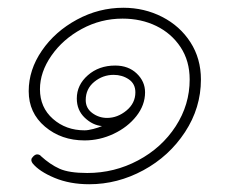

<svg xmlns="http://www.w3.org/2000/svg" viewBox="-20 -484 584 495"><path d="M498 -279Q498 -206 457 -143.5Q416 -81 349.5 -45Q283 -9 210 -9Q160 -9 120.5 -25.5Q81 -42 64 -63Q60 -69 61 -73Q61 -76 66 -81Q71 -86 76 -86Q79 -86 82 -84.5Q85 -83 85 -82Q109 -60 133.5 -49Q158 -38 205 -38Q275 -38 336 -70.5Q397 -103 433 -158.5Q469 -214 469 -279Q469 -327 445.5 -362.5Q422 -398 383 -417Q344 -436 296 -436Q240 -436 191 -409.5Q142 -383 112.5 -340.5Q83 -298 83 -254Q83 -207 116.5 -177.5Q150 -148 198 -148Q207 -148 220.5 -151.5Q234 -155 243 -159Q219 -161 198.5 -180.5Q178 -200 178 -230Q178 -265 206.5 -290Q235 -315 277 -315Q311 -315 332.5 -294.5Q354 -274 354 -246Q354 -213 331.5 -184.5Q309 -156 273 -139Q237 -122 198 -122Q138 -122 96 -157.5Q54 -193 54 -249Q54 -304 88 -353.5Q122 -403 178.5 -433.5Q235 -464 298 -464Q352 -464 398 -440.5Q444 -417 471 -375Q498 -333 498 -279ZM256 -180Q283 -180 306 -199Q329 -218 329 -246Q329 -268 312 -279.5Q295 -291 273 -291Q245 -291 223 -273Q201 -255 201 -226Q201 -205 218 -192.5Q235 -180 256 -180Z"/></svg>

Font: Mali ExtraLight
Style: Italic
Weight: 275
Italic angle: -10°
Version: Version 1.000; ttfautohint (v1.6)